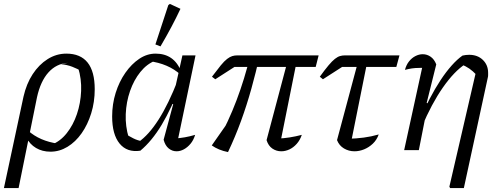

<svg xmlns="http://www.w3.org/2000/svg" viewBox="-43 -767 2564 981"><path d="M-23 194 77 -273Q92 -339 124 -388Q156 -437 200.5 -465Q245 -493 296 -493Q368 -493 404.5 -447.5Q441 -402 441 -311Q441 -246 423 -188Q405 -130 374 -86Q343 -42 302 -17Q261 8 215 8Q173 8 141 -11Q109 -30 92 -64L100 -100Q160 -46 254 -33L221 -28Q265 -45 298 -86.5Q331 -128 350 -184Q369 -240 371.5 -302Q374 -364 356 -422L378 -401Q352 -416 326 -426Q300 -436 269 -439L304 -446Q245 -442 204.5 -397Q164 -352 146 -270L52 194Z M674 3Q606 13 568 -33.5Q530 -80 530 -172Q530 -235 548 -292.5Q566 -350 597.5 -395Q629 -440 668.5 -466.5Q708 -493 752 -493Q846 -493 882 -403L880 -385Q818 -442 717 -455L750 -457Q707 -440 674 -399Q641 -358 621.5 -302Q602 -246 599.5 -184Q597 -122 615 -63L594 -85Q617 -71 638.5 -60Q660 -49 686 -45L663 -40Q771 -114 866 -359L884 -346Q834 -214 783.5 -130Q733 -46 674 3ZM860 -25 845 -59Q876 -61 901.5 -65.5Q927 -70 954 -78Q946 -51 930.5 -32.5Q915 -14 896.5 -4Q878 6 859 6Q837 6 819 -8.5Q801 -23 793 -53L842 -235L834 -237L889 -484H956ZM777 -530 751 -540 817 -741 825 -747 879 -722Q858 -677 832.5 -629Q807 -581 777 -530Z M1122 10Q1097 5 1076.5 -3.5Q1056 -12 1039 -24L1151 -184L1070 -48Q1124 -145 1165.5 -254.5Q1207 -364 1236 -484H1284Q1265 -399 1241.5 -314.5Q1218 -230 1188.5 -149Q1159 -68 1122 10ZM1388 -31 1375 -59Q1406 -60 1437.5 -65Q1469 -70 1499 -78Q1490 -51 1473 -32Q1456 -13 1435.5 -3.5Q1415 6 1394 6Q1369 6 1348.5 -8Q1328 -22 1319 -51L1434 -484H1479ZM1057 -362 1040 -375Q1067 -411 1085 -433Q1103 -455 1117.5 -466Q1132 -477 1144 -480.5Q1156 -484 1169 -484H1585L1570 -425H1155Z M1749 -31 1737 -58Q1777 -59 1815.5 -64Q1854 -69 1892 -80Q1882 -52 1862 -33Q1842 -14 1817.5 -4Q1793 6 1768 6Q1739 6 1714.5 -8.5Q1690 -23 1679 -51L1795 -484H1840ZM1607 -362 1591 -375Q1617 -411 1635.5 -433Q1654 -455 1668 -466Q1682 -477 1694 -480.5Q1706 -484 1719 -484H1998L1982 -425H1705Z M2253 187 2390 -405 2394 -382Q2372 -405 2355 -416.5Q2338 -428 2315 -438L2335 -440Q2278 -403 2220 -320Q2162 -237 2112 -118L2100 -150Q2125 -210 2152.5 -262.5Q2180 -315 2208 -357.5Q2236 -400 2264.5 -432Q2293 -464 2320 -483Q2329 -485 2337 -486Q2345 -487 2354 -487Q2397 -487 2424 -461Q2451 -435 2451 -395Q2451 -389 2451 -382.5Q2451 -376 2449 -369L2327 194H2257ZM2022 0 2122 -458 2133 -421Q2125 -421 2116.5 -420.5Q2108 -420 2098 -420Q2079 -420 2062 -417.5Q2045 -415 2026 -410Q2033 -436 2047 -453.5Q2061 -471 2079.5 -480.5Q2098 -490 2117 -490Q2139 -490 2157.5 -477Q2176 -464 2186 -438L2137 -241L2144 -238L2097 0Z"/></svg>

Font: Piazzolla 24pt
Style: Italic
Weight: 400
Italic angle: -11.3°
Designer: Juan Pablo del Peral
Foundry: Huerta Tipografica
Version: Version 2.005